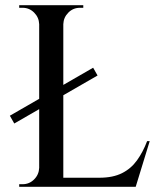

<svg xmlns="http://www.w3.org/2000/svg" viewBox="-20 -720 620 740"><path d="M224 -700V0H131V-700ZM134 -700V-627H131Q130 -653 111.5 -671.5Q93 -690 67 -690Q67 -690 60.5 -690Q54 -690 54 -690V-700ZM301 -700V-690Q300 -690 294 -690Q288 -690 288 -690Q262 -690 243.5 -671.5Q225 -653 224 -627H221V-700ZM134 -73V0H54V-10Q54 -10 60.5 -10Q67 -10 67 -10Q93 -10 111.5 -28.5Q130 -47 131 -73ZM492 -35 500 0H221V-35ZM557 -176 503 0H327L363 -35Q415 -35 450 -52.5Q485 -70 508 -102Q531 -134 547 -176ZM18 -274 339 -459 356 -429 35 -244Z"/></svg>

Font: Cinzel Medium
Style: Regular
Weight: 500
Designer: Natanael Gama
Version: Version 2.000